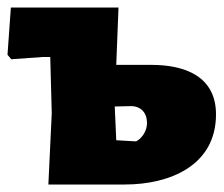

<svg xmlns="http://www.w3.org/2000/svg" viewBox="-20 -492 597 512"><path d="M384 -319H290L296 -472H9L0 -346L10 -334L94 -340H114L118 -190L109 0H313C432 0 556 -50 556 -187C556 -289 472 -319 384 -319ZM343 -115 290 -118 286 -208 329 -209C356 -209 372 -191 372 -164C372 -144 360 -124 343 -115Z"/></svg>

Font: Luna Sans Black
Style: Regular
Weight: 900
Designer: Juan Pablo del Peral
Foundry: Huerta Tipografica
Version: Version 2.001; ttfautohint (v1.5)